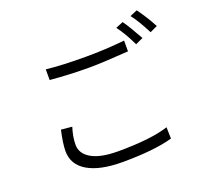

<svg xmlns="http://www.w3.org/2000/svg" viewBox="-144 -1009 1287 1207"><g transform="rotate(-20 500.0 -405.0)"><path d="M728.5 -778.3 778.3 -798.8Q811.5 -752 861.3 -662.1L810.5 -638.7Q769.5 -724.6 728.5 -778.3ZM837.9 -817.4 886.7 -837.9Q935.5 -771.5 971.7 -702.1L921.9 -678.7Q875 -770.5 837.9 -817.4ZM222.7 -613.3V-684.6Q330.1 -672.9 483.4 -672.9Q622.1 -672.9 747.1 -686.5V-614.3Q572.3 -601.6 484.4 -601.6Q356.4 -601.6 222.7 -613.3ZM182.6 -295.9 255.9 -289.1Q236.3 -227.5 236.3 -174.8Q236.3 -115.2 296.9 -80.1Q357.4 -44.9 474.6 -44.9Q694.3 -44.9 811.5 -83L813.5 -6.8Q690.4 28.3 476.6 28.3Q327.1 28.3 245.1 -20Q163.1 -68.4 163.1 -159.2Q163.1 -207 182.6 -295.9Z"/></g></svg>

Font: Gen Shin Gothic Monospace Normal
Style: Regular
Weight: 350
Designer: [Source Han Sans]
Ryoko NISHIZUKA  (kana & ideographs); Paul D. Hunt (Latin, Greek & Cyrillic); Wenlong ZHANG  (bopomofo
Version: Version 1.002.20150607